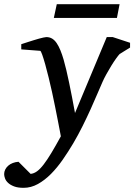

<svg xmlns="http://www.w3.org/2000/svg" viewBox="-100 -672 644 921"><path d="M474.1 -413.1Q468.3 -407.2 457 -391.6Q445.8 -376 433.8 -356.4Q421.9 -336.9 410.4 -316.2Q398.9 -295.4 392.1 -279.8Q381.3 -255.9 366.9 -221.7Q352.5 -187.5 334.7 -148.2Q316.9 -108.9 295.9 -66.7Q274.9 -24.4 251 16.1Q227.5 55.7 200.9 94Q174.3 132.3 144.5 162.4Q114.7 192.4 81.8 210.7Q48.8 229 13.2 229Q-14.2 229 -32.2 222.2Q-50.3 215.3 -61 205.3Q-71.8 195.3 -75.9 183.8Q-80.1 172.4 -80.1 163.1Q-80.1 151.9 -75 141.4Q-69.8 130.9 -60.5 122.8Q-51.3 114.7 -38.6 109.9Q-25.9 105 -11.2 104L46.9 162.1Q62.5 160.6 77.6 149.7Q92.8 138.7 109.6 116.7Q126.5 94.7 146.5 61.5Q166.5 28.3 191.9 -18.1Q190.9 -23.9 187 -44.2Q183.1 -64.5 177.5 -93.5Q171.9 -122.6 164.8 -157.7Q157.7 -192.9 149.9 -229Q142.1 -264.2 133.5 -299.6Q125 -335 116.9 -363.3Q108.9 -391.6 102.5 -409.7Q96.2 -427.7 92.8 -428.2L2 -435.1V-460L15.6 -464.4Q25.4 -467.8 37.1 -471.4Q48.8 -475.1 62 -479.2Q75.2 -483.4 86.9 -486.6Q98.6 -489.7 108.2 -491.9Q117.7 -494.1 122.1 -494.1Q138.2 -494.1 150.4 -486.6Q162.6 -479 172.1 -464.8Q181.6 -450.7 189.7 -430.9Q197.8 -411.1 205.1 -386.2Q217.8 -341.8 231.4 -276.1Q245.1 -210.4 259.8 -129.9L412.1 -494.1H440.9L523.9 -466.8V-443.8ZM460.9 -585.9H158.2L172.4 -651.9H473.6Z"/></svg>

Font: Charis SIL Eur
Style: Italic
Weight: 400
Italic angle: -11°
Foundry: SIL International
Version: Version 5.000